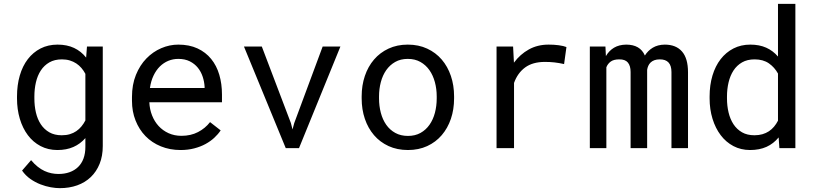

<svg xmlns="http://www.w3.org/2000/svg" viewBox="-20 -770 4241 998"><path d="M68.4 -268.6Q68.4 -327.6 82.8 -377.2Q97.2 -426.8 124.5 -462.4Q151.9 -498 190.9 -518.1Q230 -538.1 279.3 -538.1Q328.1 -538.1 365 -520.8Q401.9 -503.4 427.7 -470.7L432.1 -528.3H514.2V-11.2Q514.2 41 497.8 81.5Q481.4 122.1 451.9 150.4Q422.4 178.7 381.3 193.4Q340.3 208 290.5 208Q270 208 243.7 203.4Q217.3 198.7 190.2 188.2Q163.1 177.7 137.9 160.2Q112.8 142.6 94.7 116.7L141.6 62.5Q158.2 82.5 175.8 96.4Q193.4 110.4 211.4 118.7Q229.5 127 247.6 130.6Q265.6 134.3 283.7 134.3Q315.9 134.3 341.8 125Q367.7 115.7 386 97.9Q404.3 80.1 414.1 53.7Q423.8 27.3 423.8 -6.8V-52.2Q397.5 -22 361.6 -6.1Q325.7 9.8 278.3 9.8Q230 9.8 190.9 -10.7Q151.9 -31.2 124.8 -67.4Q97.7 -103.5 83 -152.6Q68.4 -201.7 68.4 -258.3ZM158.7 -258.3Q158.7 -219.7 166.7 -185.1Q174.8 -150.4 192.1 -124Q209.5 -97.7 236.3 -82.3Q263.2 -66.9 300.8 -66.9Q324.2 -66.9 343 -72.5Q361.8 -78.1 376.7 -88.4Q391.6 -98.6 403.3 -112.8Q415 -127 423.8 -144V-386.2Q415 -402.8 403.3 -416.5Q391.6 -430.2 376.5 -440.2Q361.3 -450.2 342.8 -455.8Q324.2 -461.4 301.8 -461.4Q263.7 -461.4 236.6 -445.8Q209.5 -430.2 192.1 -403.6Q174.8 -377 166.7 -342Q158.7 -307.1 158.7 -268.6Z M918.5 9.8Q862.8 9.8 816.2 -9.3Q769.5 -28.3 736.3 -62.5Q703.1 -96.7 684.6 -143.6Q666 -190.4 666 -245.6V-266.1Q666 -330.1 686.5 -380.6Q707 -431.2 741 -466.1Q774.9 -501 818.1 -519.5Q861.3 -538.1 906.7 -538.1Q963.9 -538.1 1006.6 -518.3Q1049.3 -498.5 1077.6 -463.6Q1106 -428.7 1119.9 -381.3Q1133.8 -334 1133.8 -278.8V-238.3H756.3Q757.8 -202.1 770.3 -170.4Q782.7 -138.7 804.4 -115Q826.2 -91.3 856.4 -77.6Q886.7 -64 923.3 -64Q971.7 -64 1009.3 -83.5Q1046.9 -103 1071.8 -135.3L1127 -92.3Q1113.8 -72.3 1094 -54Q1074.2 -35.6 1048.3 -21.5Q1022.5 -7.3 989.7 1.2Q957 9.8 918.5 9.8ZM906.7 -463.9Q879.4 -463.9 855 -453.9Q830.6 -443.8 811 -424.6Q791.5 -405.3 778.1 -377.2Q764.6 -349.1 759.3 -312.5H1043.5V-319.3Q1042 -345.7 1033.4 -371.6Q1024.9 -397.5 1008.3 -418Q991.7 -438.5 966.6 -451.2Q941.4 -463.9 906.7 -463.9Z M1492.2 -129.9 1500.5 -97.2 1509.3 -129.9 1657.2 -528.3H1749.5L1534.2 0H1465.3L1248 -528.3H1340.8Z M1859.9 -269Q1859.9 -326.2 1876.5 -375.2Q1893.1 -424.3 1924.1 -460.4Q1955.1 -496.6 1999.5 -517.3Q2043.9 -538.1 2099.6 -538.1Q2155.8 -538.1 2200.4 -517.3Q2245.1 -496.6 2276.1 -460.4Q2307.1 -424.3 2323.7 -375.2Q2340.3 -326.2 2340.3 -269V-258.3Q2340.3 -201.2 2323.7 -152.3Q2307.1 -103.5 2276.1 -67.4Q2245.1 -31.2 2200.7 -10.7Q2156.2 9.8 2100.6 9.8Q2044.4 9.8 1999.8 -10.7Q1955.1 -31.2 1924.1 -67.4Q1893.1 -103.5 1876.5 -152.3Q1859.9 -201.2 1859.9 -258.3ZM1950.2 -258.3Q1950.2 -219.2 1959.5 -183.8Q1968.8 -148.4 1987.5 -121.6Q2006.3 -94.7 2034.7 -79.1Q2063 -63.5 2100.6 -63.5Q2137.7 -63.5 2165.8 -79.1Q2193.8 -94.7 2212.6 -121.6Q2231.4 -148.4 2240.7 -183.8Q2250 -219.2 2250 -258.3V-269Q2250 -307.6 2240.5 -343Q2231 -378.4 2212.2 -405.3Q2193.4 -432.1 2165.3 -448Q2137.2 -463.9 2099.6 -463.9Q2062 -463.9 2034.2 -448Q2006.3 -432.1 1987.5 -405.3Q1968.8 -378.4 1959.5 -343Q1950.2 -307.6 1950.2 -269Z M2831.5 -538.1Q2844.2 -538.1 2857.9 -537.4Q2871.6 -536.6 2884 -534.9Q2896.5 -533.2 2907 -530.8Q2917.5 -528.3 2924.3 -525.4L2912.1 -437Q2885.7 -442.9 2862.1 -445.6Q2838.4 -448.2 2812.5 -448.2Q2749 -448.2 2709.7 -419.4Q2670.4 -390.6 2651.9 -338.9V0H2561V-528.3H2647L2651.4 -444.3Q2683.6 -487.8 2728.8 -512.9Q2773.9 -538.1 2831.5 -538.1Z M3127 -528.3 3129.4 -478.5Q3145.5 -506.3 3171.6 -522Q3197.8 -537.6 3234.9 -538.1Q3307.6 -538.1 3332 -481.4Q3347.7 -506.8 3373.3 -522.2Q3398.9 -537.6 3435.5 -538.1Q3493.7 -538.1 3524.9 -502.4Q3556.2 -466.8 3556.2 -394.5V0H3470.2V-395.5Q3470.2 -461.9 3409.2 -461.4Q3393.1 -461.4 3381.3 -457Q3369.6 -452.6 3361.8 -445.1Q3354 -437.5 3349.6 -427.5Q3345.2 -417.5 3343.8 -406.7V0H3257.8V-396Q3257.8 -427.7 3243.7 -444.8Q3229.5 -461.9 3198.7 -461.4Q3170.4 -461.4 3154.8 -450.2Q3139.2 -439 3131.8 -420.4V0H3045.9V-528.3Z M3668.5 -268.6Q3668.5 -327.6 3683.3 -377.2Q3698.2 -426.8 3725.8 -462.4Q3753.4 -498 3792.5 -518.1Q3831.5 -538.1 3879.9 -538.1Q3927.2 -538.1 3962.6 -522.2Q3998 -506.3 4023.9 -476.1V-750H4114.3V0H4031.2L4027.3 -55.7Q4001 -23.4 3964.4 -6.8Q3927.7 9.8 3878.9 9.8Q3831.1 9.8 3792.2 -10.7Q3753.4 -31.2 3726.1 -67.4Q3698.7 -103.5 3683.6 -152.6Q3668.5 -201.7 3668.5 -258.3ZM3758.8 -258.3Q3758.8 -219.7 3767.1 -185.1Q3775.4 -150.4 3792.7 -124Q3810.1 -97.7 3836.9 -82.3Q3863.8 -66.9 3901.4 -66.9Q3924.3 -66.9 3942.9 -72.3Q3961.4 -77.6 3976.6 -87.6Q3991.7 -97.7 4003.4 -111.6Q4015.1 -125.5 4023.9 -142.6V-387.7Q4006.3 -419.9 3976.6 -440.7Q3946.8 -461.4 3902.3 -461.4Q3864.3 -461.4 3837.2 -445.8Q3810.1 -430.2 3792.7 -403.6Q3775.4 -377 3767.1 -342Q3758.8 -307.1 3758.8 -268.6Z"/></svg>

Font: TypoPRO Roboto Mono
Style: Regular
Weight: 400
Designer: Google
Version: Version 2.000986; 2015; ttfautohint (v1.3)